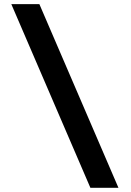

<svg xmlns="http://www.w3.org/2000/svg" viewBox="-20 -806 626 919"><path d="M412.6 92.8 34.2 -786.1H168.5L546.9 92.8Z"/></svg>

Font: Cascadia Mono
Style: Regular
Weight: 400
Monospace: yes
Designer: Aaron Bell
Foundry: Saja Typeworks
Version: Version 2102.003